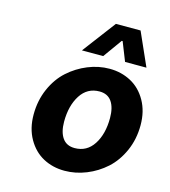

<svg xmlns="http://www.w3.org/2000/svg" viewBox="-112 -830 823 932"><g transform="rotate(15 300.0 -364.5)"><path d="M229 -574.2 355 -741.2H479L553.2 -574.2H445.8L408.2 -668.9H403.8L335.9 -574.2ZM297.9 12.2Q238.3 12.2 190.2 -13.7Q142.1 -39.6 112.5 -91.6Q83 -143.6 83 -212.9Q83 -283.2 109.1 -342.8Q135.3 -402.3 178.2 -440.9Q221.2 -479.5 274.4 -501.2Q327.6 -522.9 382.8 -522.9Q441.9 -522.9 490.5 -496.8Q539.1 -470.7 568.6 -418.5Q598.1 -366.2 598.1 -296.9Q598.1 -226.6 571.8 -167.2Q545.4 -107.9 502.7 -69.3Q460 -30.8 406.5 -9.3Q353 12.2 297.9 12.2ZM316.9 -106.9Q377.9 -106.9 411.9 -159.2Q445.8 -211.4 445.8 -292Q445.8 -344.7 425.3 -374.3Q404.8 -403.8 363.8 -403.8Q302.7 -403.8 268.8 -351.1Q234.9 -298.3 234.9 -217.8Q234.9 -166 255.4 -136.5Q275.9 -106.9 316.9 -106.9Z"/></g></svg>

Font: Office Code Pro D Bold Italic
Style: Regular
Weight: 700
Italic angle: -9°
Designer: Nathan Rutzky & Paul D. Hunt
Foundry: Adobe Systems Incorporated
Version: Version 1.004;PS 001.004;hotconv 1.0.70;makeotf.lib2.5.58329